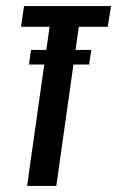

<svg xmlns="http://www.w3.org/2000/svg" viewBox="-20 -611 385 631"><path d="M69 0 143 -523H49L59 -591H345L334 -523H239L165 0ZM75 -399 82 -447H280L273 -399Z"/></svg>

Font: Alumni Sans Thin SemiBold
Style: Italic
Weight: 600
Italic angle: -8°
Version: Version 1.016